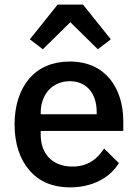

<svg xmlns="http://www.w3.org/2000/svg" viewBox="-20 -798 596 830"><path d="M282 12C207 12 148 -14 107 -62C66 -109 43 -177 43 -260C43 -343 66 -411 107 -459C148 -506 207 -532 282 -532C358 -532 416 -504 455 -457C494 -409 513 -345 513 -273V-232H156V-215C156 -135 205 -78 293 -78C357 -78 399 -108 430 -156L494 -93C455 -29 379 12 282 12ZM282 -447C245 -447 213 -433 191 -409C169 -385 156 -351 156 -311V-304H398V-314C398 -394 354 -447 282 -447ZM339 -778 459 -628 403 -585 284 -702 165 -585 109 -628 229 -778Z"/></svg>

Font: Plexus Sans Medium
Style: Regular
Weight: 500
Version: Version 2.001;PS 002.001;hotconv 1.0.70;makeotf.lib2.5.58329